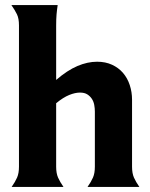

<svg xmlns="http://www.w3.org/2000/svg" viewBox="-20 -739 591 759"><path d="M502 -80Q502 -54 509.5 -37Q517 -20 531 0H326Q340 -20 347.5 -37Q355 -54 355 -80V-298Q355 -311 352.5 -324.5Q350 -338 343 -348.5Q336 -359 325 -366Q314 -373 296 -373Q277 -373 253.5 -363.5Q230 -354 202 -331V-80Q202 -54 209.5 -37Q217 -20 231 0H26Q40 -20 47.5 -37Q55 -54 55 -80V-639Q55 -666 47 -682.5Q39 -699 25 -719H208Q205 -699 203.5 -681.5Q202 -664 202 -637V-423Q246 -461 286 -478Q326 -495 364 -495Q397 -495 423 -483Q449 -471 466.5 -450.5Q484 -430 493 -402.5Q502 -375 502 -345Z"/></svg>

Font: LT Museum
Style: Bold
Weight: 700
Designer: Daniel Lyons
Foundry: LyonsType
Version: Version 1.010